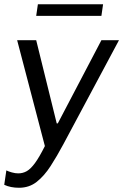

<svg xmlns="http://www.w3.org/2000/svg" viewBox="-26 -701 582 907"><path d="M64 186Q44 186 26.5 182.5Q9 179 -6 172L4 104Q14 109 30 113.5Q46 118 60 118Q82 118 100.5 107.5Q119 97 139.5 69Q160 41 186 -11L55 -511H145L242 -118H247L453 -511H536L273 -19Q243 37 213 83.5Q183 130 147.5 158Q112 186 64 186ZM145 -626 153 -681H461L453 -626Z"/></svg>

Font: Chivo Medium Light
Style: Italic
Weight: 300
Italic angle: -8.05°
Version: Version 2.002